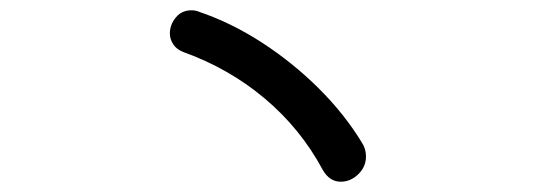

<svg xmlns="http://www.w3.org/2000/svg" viewBox="-20 -520 1040 373"><path d="M607 -190Q564 -270 494.5 -328.5Q425 -387 336 -419Q323 -424 316.5 -434Q310 -444 310 -455Q310 -472 321.5 -486Q333 -500 352 -500Q360 -500 367 -497Q429 -476 488.5 -437.5Q548 -399 598.5 -349Q649 -299 683 -243Q691 -231 691 -216Q691 -196 676 -181.5Q661 -167 642 -167Q620 -167 607 -190Z"/></svg>

Font: Kiwi Maru Medium
Style: Regular
Weight: 500
Designer: Hiroki-Chan
Version: Version 1.100